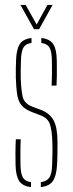

<svg xmlns="http://www.w3.org/2000/svg" viewBox="-20 -759 297 783"><path d="M43.5 -85Q43 -107 43 -133Q43 -159 44.5 -191H64.5Q63 -159.5 63.2 -134Q63.5 -108.5 63.5 -85Q64.5 -50 73.5 -34.8Q82.5 -19.5 106.5 -16V4Q71.5 0 58 -21.2Q44.5 -42.5 43.5 -85ZM146.5 4V-16Q171 -19.5 181.2 -34.8Q191.5 -50 192.5 -85Q193 -101 193.5 -117.5Q194 -134 194 -149.8Q194 -165.5 193.5 -179Q192 -228.5 183.2 -253.2Q174.5 -278 144.5 -289L110.5 -302Q82 -313 68.5 -328.8Q55 -344.5 50.5 -371.2Q46 -398 44.5 -442Q44 -461.5 44.5 -478Q45 -494.5 45.5 -514Q47 -557 60.2 -578.5Q73.5 -600 108.5 -604V-584Q84.5 -580.5 75.5 -565Q66.5 -549.5 65.5 -514Q65 -493 64.5 -476.5Q64 -460 64.5 -442Q66 -394 72.2 -365.5Q78.5 -337 111.5 -324L146.5 -311Q182.5 -297.5 198.5 -268.2Q214.5 -239 214.5 -179Q214.5 -157.5 214.2 -132.2Q214 -107 212.5 -85Q210 -42.5 196 -21.2Q182 0 146.5 4ZM190.5 -410Q191.5 -431 191.8 -449Q192 -467 191.8 -483Q191.5 -499 191.5 -514Q191 -549.5 181.8 -565Q172.5 -580.5 148.5 -584V-604Q184 -600 197.5 -578.5Q211 -557 211.5 -514Q211.5 -500 211.8 -484.2Q212 -468.5 211.8 -450Q211.5 -431.5 210.5 -410ZM118.5 -640 63.5 -739H84.5L129.5 -659L173.5 -739H194.5L139.5 -640Z"/></svg>

Font: Big Shoulders Stencil Thin
Style: Regular
Weight: 100
Designer: Patric King
Foundry: XO Type Co
Version: Version 2.001